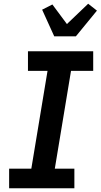

<svg xmlns="http://www.w3.org/2000/svg" viewBox="-20 -1010 540 1030"><path d="M29 0V-105H148L235 -630H130V-735H480V-630H361L274 -105H379V0ZM271 -815 206 -958 261 -986 339 -881 453 -990 500 -953 387 -815Z"/></svg>

Font: Iosevka Curly Extrabold
Style: Italic
Weight: 800
Italic angle: -9°
Monospace: yes
Designer: Belleve Invis
Foundry: Belleve Invis
Version: Version 22.1.2; ttfautohint (v1.8.4)